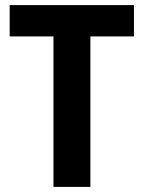

<svg xmlns="http://www.w3.org/2000/svg" viewBox="-20 -800 565 754"><path d="M335 -66H190V-657H18V-780H506V-657H335Z"/></svg>

Font: Noto Sans Malayalam UI SemiCondensed
Style: Bold
Weight: 700
Width: 4
Designer: Jelle Bosma - Monotype Design Team
Foundry: Monotype Imaging Inc.
Version: Version 2.104; ttfautohint (v1.8.4.7-5d5b)